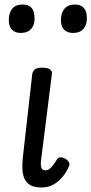

<svg xmlns="http://www.w3.org/2000/svg" viewBox="-20 -815 405 851"><path d="M164 16Q134 16 116 6.5Q98 -3 89.5 -21Q81 -39 79.5 -63Q78 -87 81 -115L123 -487Q126 -502 136 -508.5Q146 -515 168 -515Q191 -515 201.5 -507.5Q212 -500 210 -487L162 -105Q160 -89 161.5 -79Q163 -69 168 -64.5Q173 -60 181 -60Q191 -60 198.5 -65.5Q206 -71 214.5 -82Q223 -93 233 -109Q238 -117 248 -117.5Q258 -118 270 -111Q282 -104 286 -95Q290 -86 285 -77Q275 -53 258 -32Q241 -11 217.5 2.5Q194 16 164 16ZM71 -669Q47 -669 33 -683.5Q19 -698 19 -727Q19 -757 34 -776Q49 -795 81 -795Q106 -795 119.5 -780.5Q133 -766 133 -736Q135 -707 119 -688Q103 -669 71 -669ZM304 -669Q278 -669 264 -683.5Q250 -698 250 -727Q250 -757 265.5 -776Q281 -795 313 -795Q337 -795 351 -780.5Q365 -766 365 -736Q366 -707 350.5 -688Q335 -669 304 -669Z"/></svg>

Font: Playwrite GB S
Style: Italic
Weight: 400
Italic angle: -7°
Designer: Veronika Burian, José Scaglione
Foundry: TypeTogether
Version: Version 1.000